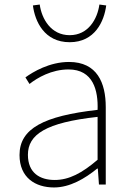

<svg xmlns="http://www.w3.org/2000/svg" viewBox="-20 -813 576 846"><path d="M218 13C288 13 354 -26 408 -70H411L416 0H446V-341C446 -448 408 -540 284 -540C198 -540 125 -496 92 -472L110 -443C144 -470 207 -507 282 -507C391 -507 413 -414 410 -329C173 -302 66 -247 66 -130C66 -30 136 13 218 13ZM221 -20C157 -20 103 -50 103 -131C103 -220 181 -273 410 -298V-109C341 -50 284 -20 221 -20ZM287 -627C398 -627 439 -719 448 -789L418 -793C409 -729 369 -658 287 -658C205 -658 164 -729 155 -793L125 -789C134 -719 175 -627 287 -627Z"/></svg>

Font: Source Han Sans JP VF
Style: Regular
Weight: 250
Designer: Ryoko NISHIZUKA 西塚涼子 (kana, bopomofo & ideographs); Paul D. Hunt (Latin, Greek & Cyrillic); Sandoll Communications 산돌커뮤니
Foundry: Adobe
Version: Version 2.004;hotconv 1.0.118;makeotfexe 2.5.65603